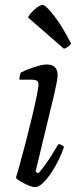

<svg xmlns="http://www.w3.org/2000/svg" viewBox="-20 -763 319 783"><path d="M124 0Q112 0 94.5 -7.5Q77 -15 62 -24Q47 -33 45 -39Q51 -57 62 -97Q73 -137 86 -187Q99 -237 110.5 -285.5Q122 -334 129.5 -370.5Q137 -407 137 -419Q137 -430 130 -434Q123 -438 112 -438H59Q59 -446 61 -455Q63 -464 66 -468Q89 -479 120 -489.5Q151 -500 171 -500Q215 -500 215 -456Q215 -439 202 -382.5Q189 -326 168.5 -243.5Q148 -161 125 -63L136 -56Q145 -65 160.5 -86Q176 -107 191.5 -131.5Q207 -156 218 -175Q226 -175 232 -171.5Q238 -168 241 -164Q234 -142 221 -114.5Q208 -87 190.5 -60.5Q173 -34 155.5 -17Q138 0 124 0ZM241 -564 94 -692Q103 -709 123 -726Q143 -743 154 -743Q166 -743 200 -699.5Q234 -656 270 -585Q266 -579 258 -573Q250 -567 241 -564Z"/></svg>

Font: Texturina Extralight
Style: Italic
Weight: 200
Italic angle: -11°
Designer: Guillermo Torres Carreño
Foundry: Omnibus-Type
Version: Version 1.002; ttfautohint (v1.8.3)